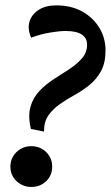

<svg xmlns="http://www.w3.org/2000/svg" viewBox="-20 -702 422 731"><path d="M147.5 -201.2 97.7 -210.9Q85.9 -260.7 96.2 -295.9Q106.4 -331.1 130.9 -356.4Q155.3 -381.8 186 -401.4Q216.8 -420.9 245.6 -439.9Q274.4 -459 293 -481Q311.5 -502.9 311.5 -532.2Q311.5 -557.6 291 -570.8Q270.5 -584 230.5 -584Q206.1 -584 170.9 -578.1Q135.7 -572.3 98.6 -558.6Q84 -591.8 92.3 -619.6Q100.6 -647.5 127.4 -664.6Q154.3 -681.6 194.3 -681.6Q250 -681.6 292 -658.7Q334 -635.7 357.9 -596.7Q381.8 -557.6 381.8 -509.8Q381.8 -462.9 364.7 -431.6Q347.7 -400.4 321.3 -378.9Q294.9 -357.4 264.6 -340.8Q234.4 -324.2 208 -305.7Q181.6 -287.1 164.6 -263.2Q147.5 -239.3 147.5 -201.2ZM98.6 9.8Q77.1 9.8 59.1 -0.5Q41 -10.7 30.3 -27.8Q19.5 -44.9 19.5 -67.4Q19.5 -89.8 30.3 -107.4Q41 -125 59.1 -135.3Q77.1 -145.5 98.6 -145.5Q132.8 -145.5 155.8 -123Q178.7 -100.6 178.7 -67.4Q178.7 -34.2 155.8 -12.2Q132.8 9.8 98.6 9.8Z"/></svg>

Font: Crimson Pro ExtraLight SemiBold
Style: Italic
Weight: 600
Italic angle: -12°
Version: Version 1.002